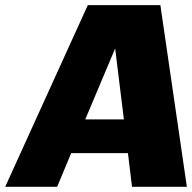

<svg xmlns="http://www.w3.org/2000/svg" viewBox="-20 -720 740 740"><path d="M700.2 0H488.8L473.1 -129.9H254.4L200.2 0H0L318.4 -700.2H598.1ZM423.8 -533.2 308.6 -259.8H457.5Z"/></svg>

Font: Fivo Sans Heavy
Style: Regular
Weight: 900
Designer: Alexander Slobzheninov
Foundry: Alexander Slobzheninov
Version: 1.0